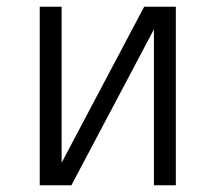

<svg xmlns="http://www.w3.org/2000/svg" viewBox="-20 -550 640 570"><path d="M98 0V-530H163V-67L408 -530H502V0H437V-463L192 0Z"/></svg>

Font: Iosevka Curly Slab LtEx
Style: Regular
Weight: 300
Width: 7
Monospace: yes
Designer: Belleve Invis
Foundry: Belleve Invis
Version: Version 11.1.0; ttfautohint (v1.8.3)